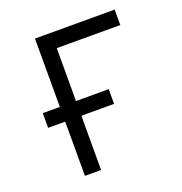

<svg xmlns="http://www.w3.org/2000/svg" viewBox="-127 -810 870 920"><g transform="rotate(-20 308.0 -350.0)"><path d="M150.8 0V-700H557.2V-621.2H233.2V0ZM63.8 -276.5V-351.5H400V-276.5Z"/></g></svg>

Font: Overpass Mono Light
Style: Regular
Weight: 300
Monospace: yes
Designer: Delve Withrington, Dave Bailey
Foundry: Delve Fonts LLC
Version: Version 4.000